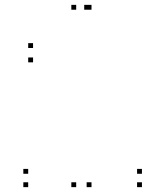

<svg xmlns="http://www.w3.org/2000/svg" viewBox="-20 -760 660 790"><path d="M116 -503.5V-523.5H96V-503.5ZM346.5 -720V-740H326.5V-720ZM293.5 -720V-740H273.5V-720ZM116 -562.5V-582.5H96V-562.5ZM356.5 -720V-740H336.5V-720ZM293.5 -720V-740H273.5V-720ZM293.5 10V-10H273.5V10ZM356.5 10V-10H336.5V10ZM564 10V-10H544V10ZM564 -45V-65H544V-45ZM96 -45V-65H76V-45ZM96 10V-10H76V10Z"/></svg>

Font: Monaspace Neon Dots Var
Style: Regular
Weight: 400
Designer: Riley Cran and the Lettermatic Team
Version: Version 1.100 (Monaspace Neon Dots)